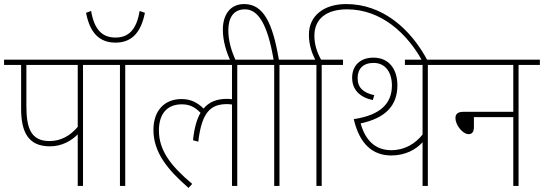

<svg xmlns="http://www.w3.org/2000/svg" viewBox="-20 -916 2680 946"><path d="M389 -596H494V-622H0V-596H84V-381C84 -264 120 -195 226 -195C287 -195 333 -224 363 -254V0H389ZM363 -596V-291C324 -245 278 -221 224 -221C131 -221 110 -287 110 -394V-596Z M694 -853 668 -862C652 -765 610 -731 549 -731C488 -731 445 -765 429 -862L404 -853C424 -747 476 -706 549 -706C622 -706 673 -747 694 -853ZM597 -596H702V-622H480V-596H571V0H597Z M688 -596H1123V-427C1116 -428 1108 -429 1099 -429C1050 -429 1011 -415 983 -381C952 -412 918 -428 875 -428C789 -428 736 -370 736 -276C736 -167 803 -82 909 10L927 -10C823 -97 763 -174 763 -273C763 -355 803 -402 876 -402C915 -402 943 -387 968 -360C949 -328 937 -284 931 -225L957 -218C974 -365 1019 -403 1099 -403C1108 -403 1116 -402 1123 -401V0H1149V-596H1254V-622H688Z M1357 -596H1462V-622H1354C1323 -806 1277 -896 1183 -896C1113 -896 1078 -842 1078 -770C1078 -714 1095 -660 1116 -615H1143C1119 -667 1105 -716 1105 -766C1105 -827 1129 -870 1187 -870C1251 -870 1298 -799 1328 -622H1240V-596H1331V0H1357Z M1565 -596H1670V-622H1562C1543 -656 1529 -695 1529 -740C1529 -826 1592 -870 1690 -870C1857 -870 1985 -753 2061 -615H2088C2004 -774 1865 -896 1686 -896C1575 -896 1502 -838 1502 -745C1502 -697 1516 -656 1533 -622H1448V-596H1539V0H1565Z M2088 -596H2194V-622H1975V-596H2062V-253C2025 -207 1973 -176 1908 -176C1830 -176 1780 -224 1757 -308C1878 -334 1938 -394 1938 -496C1938 -572 1899 -632 1820 -632C1754 -632 1715 -592 1715 -533C1715 -473 1754 -436 1817 -423L1824 -447C1771 -459 1742 -483 1742 -531C1742 -576 1768 -606 1821 -606C1880 -606 1911 -558 1911 -495C1911 -408 1857 -349 1723 -329C1752 -204 1818 -150 1908 -150C1977 -150 2029 -179 2062 -215V0H2088Z M2180 -622V-596H2509V-365H2263C2234 -365 2224 -353 2224 -334C2224 -301 2259 -255 2289 -255C2305 -255 2315 -265 2315 -290V-339H2509V0H2535V-596H2640V-622Z"/></svg>

Font: Noto Sans Devanagari SemiCondensed Thin
Style: Regular
Weight: 100
Width: 4
Designer: Jelle Bosma - Monotype Design Team
Foundry: Monotype Imaging Inc.
Version: Version 2.004